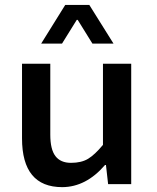

<svg xmlns="http://www.w3.org/2000/svg" viewBox="-20 -751 640 783"><path d="M147.9 -573.2 246.1 -731H344.2L442.9 -573.2H356.9L296.9 -669.9H293L232.9 -573.2ZM515.1 -491.2V0H420.9L412.1 -78.1H408.2Q331.1 11.7 233.9 12.2Q69.8 12.2 69.8 -187V-491.2H185.1V-202.1Q185.1 -141.6 206.1 -114.3Q227.1 -86.9 269.5 -86.9Q312 -86.9 339.4 -103.5Q366.7 -120.1 399.9 -160.2V-491.2Z"/></svg>

Font: SourceCodePro-Semibold
Style: Regular
Weight: 600
Monospace: yes
Designer: Paul D. Hunt
Foundry: Adobe Systems Incorporated
Version: Version 1.009;PS 1.000;hotconv 1.0.70;makeotf.lib2.5.5900